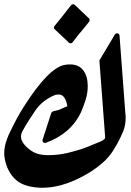

<svg xmlns="http://www.w3.org/2000/svg" viewBox="-28 -887 616 906"><path d="M391 -801Q398 -794 393 -785Q383 -772 373 -760Q363 -748 353 -736Q343 -724 338 -718Q333 -712 328.5 -705.5Q324 -699 314 -687Q311 -683 306 -682.5Q301 -682 297 -686L230 -749Q223 -756 229 -764Q249 -789 268.5 -813Q288 -837 307 -862Q310 -866 315.5 -867Q321 -868 325 -864ZM303 -583Q344 -583 365 -555Q386 -527 386 -481Q386 -447 376 -416Q366 -385 354 -357Q329 -305 287.5 -269.5Q246 -234 188 -213Q181 -211 176 -216Q171 -221 173 -228L214 -354Q217 -361 228 -363Q239 -365 245 -367Q254 -370 260 -373L290 -386Q280 -441 250 -441Q244 -441 239.5 -440.5Q235 -440 230 -438Q172 -414 139 -366Q123 -342 107.5 -318Q92 -294 78 -268Q71 -255 71 -242Q71 -213 112 -181Q144 -155 197 -155H202Q247 -155 290 -165Q317 -172 341.5 -179Q366 -186 390 -196Q415 -207 431 -213Q447 -219 454 -223Q468 -231 468 -237V-242L441 -602L514 -724Q519 -731 527 -729.5Q535 -728 536 -719L564 -346Q564 -345 564.5 -344Q565 -343 565 -341V-334Q565 -296 553.5 -268Q542 -240 528 -214Q523 -204 516.5 -194Q510 -184 505 -175Q485 -144 457 -119.5Q429 -95 396 -74Q360 -52 322.5 -35.5Q285 -19 247 -10Q208 -1 171 -1Q135 -1 102 -10Q56 -22 28 -59Q0 -96 -7 -148Q-8 -152 -8 -155.5Q-8 -159 -8 -162Q-8 -188 -1.5 -210.5Q5 -233 14 -253Q30 -287 48.5 -322Q67 -357 86 -386Q202 -568 278 -581Q284 -582 290 -582.5Q296 -583 303 -583Z"/></svg>

Font: Aref Ruqaa Ink
Style: Bold
Weight: 700
Designer: Abdullah Aref
Version: Version 1.005